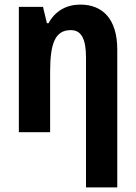

<svg xmlns="http://www.w3.org/2000/svg" viewBox="-20 -575 590 835"><path d="M329 -555C270 -555 220 -528 191 -474H184L167 -545H62V0H198V-263C198 -387 220 -444 288 -444C335 -444 354 -404 354 -325V240H490V-359C490 -492 427 -555 329 -555Z"/></svg>

Font: Noto Sans Display SemiCondensed
Style: Bold
Weight: 700
Width: 4
Designer: Monotype Design Team
Foundry: Monotype Imaging Inc.
Version: Version 1.900